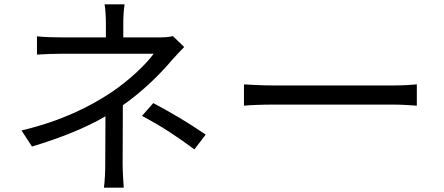

<svg xmlns="http://www.w3.org/2000/svg" viewBox="-20 -821 2040 883"><path d="M775 -655C758 -650 735 -649 712 -649H547V-713C547 -741 549 -779 553 -801H461C465 -779 467 -741 467 -713V-649H271C237 -649 181 -650 150 -654V-570C180 -572 237 -574 272 -574H687C653 -527 573 -449 484 -391C393 -332 268 -266 79 -221L127 -147C262 -188 372 -232 465 -286C465 -218 464 -126 464 -68C464 -33 462 13 458 42H549C547 11 544 -33 544 -68C544 -135 545 -255 545 -337C637 -401 721 -485 771 -545C787 -563 809 -586 827 -605ZM633 -288C727 -238 787 -198 874 -134L926 -202C833 -265 779 -296 685 -347Z M1102 -335C1133 -338 1186 -340 1241 -340H1790C1835 -340 1877 -336 1897 -335V-433C1875 -431 1839 -428 1789 -428H1241C1185 -428 1132 -431 1102 -433Z"/></svg>

Font: Noto Sans CJK SC Regular
Style: Regular
Weight: 400
Designer: Ryoko NISHIZUKA (kana & ideographs); Paul D. Hunt (Latin, Greek & Cyrillic); Wenlong ZHANG (bopomofo); Sandoll Communica
Foundry: Adobe Systems Incorporated
Version: Version 1.004;PS 1.004;hotconv 1.0.82;makeotf.lib2.5.63406